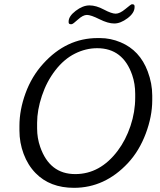

<svg xmlns="http://www.w3.org/2000/svg" viewBox="-20 -881 756 907"><path d="M618.7 -420.4V-437.5Q618.7 -485.4 604.5 -526.4Q561 -653.3 439 -653.3Q385.3 -653.3 334 -627.7Q282.7 -602.1 241.7 -549.3Q200.7 -496.6 178 -428.5Q155.3 -360.4 155.3 -300.8V-274.4Q155.3 -228.5 169.9 -187Q214.4 -58.6 335.4 -58.6Q453.1 -58.6 536.1 -168.9Q574.2 -219.7 596.4 -285.9Q618.7 -352.1 618.7 -420.4ZM615.7 -847.7Q615.7 -819.8 582.5 -794.9Q549.3 -770 519.8 -770Q490.2 -770 449.7 -790.3Q409.2 -810.5 390.6 -810.5Q372.1 -810.5 348.1 -788.6Q324.2 -766.6 317.9 -766.6H314.9Q304.2 -766.6 304.2 -775.9V-779.3Q304.2 -804.2 337.6 -829.8Q371.1 -855.5 402.6 -855.5Q434.1 -855.5 470.7 -835.9Q507.3 -816.4 526.6 -816.4Q545.9 -816.4 572.5 -838.6Q599.1 -860.8 602.5 -860.8H605.5Q615.7 -860.8 615.7 -851.1ZM699.2 -429.7V-407.7Q699.2 -331.5 668.5 -249.8Q637.7 -168 584.5 -110.8Q475.1 6.3 329.6 6.3Q215.8 6.3 147.9 -63.5Q111.3 -101.1 91.6 -154.1Q71.8 -207 71.8 -264.6V-286.6Q71.8 -361.8 100.8 -441.2Q129.9 -520.5 184.1 -580.1Q293.5 -701.2 441.4 -701.2H452.6Q502 -701.2 549.8 -681.2Q640.6 -643.1 677.7 -543.9Q699.2 -486.8 699.2 -429.7Z"/></svg>

Font: Averia Libre Light
Style: Italic
Weight: 300
Italic angle: -8.5°
Version: Version 1.002